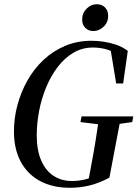

<svg xmlns="http://www.w3.org/2000/svg" viewBox="-20 -873 655 909"><path d="M46 -251Q46 -314 62.5 -375.5Q79 -437 110 -492Q141 -547 185.5 -589Q230 -631 287.5 -655.5Q345 -680 413 -680Q441 -680 471 -675.5Q501 -671 530.5 -661Q560 -651 585 -632L563 -478H530L503 -642L533 -616Q507 -634 478 -641Q449 -648 420 -648Q369 -648 327 -623Q285 -598 252.5 -555Q220 -512 198 -458.5Q176 -405 165 -346.5Q154 -288 154 -232Q154 -162 175 -113.5Q196 -65 233.5 -40.5Q271 -16 321 -16Q348 -16 376 -22Q404 -28 434 -41L398 -14L411 -85Q423 -147 432.5 -206.5Q442 -266 450 -322H553L498 -32Q454 -8 408 4Q362 16 311 16Q229 16 169.5 -16Q110 -48 78 -108Q46 -168 46 -251ZM361 -295 366 -322H611L606 -295L506 -281H475ZM422 -726Q399 -726 384 -741Q369 -756 369 -780Q369 -811 390 -832Q411 -853 438 -853Q462 -853 477 -838Q492 -823 492 -798Q492 -767 470.5 -746.5Q449 -726 422 -726Z"/></svg>

Font: Source Serif 4 48pt SemiBold
Style: Italic
Weight: 600
Italic angle: -12°
Designer: Frank Grießhammer
Foundry: Adobe Systems Incorporated
Version: Version 4.004;hotconv 1.0.116;makeotfexe 2.5.65601